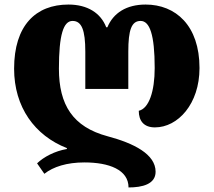

<svg xmlns="http://www.w3.org/2000/svg" viewBox="-20 -570 939 844"><path d="M545 254C605 254 664 240 664 185C664 108 569 60 453 29C300 -12 239 -109 239 -268C239 -418 259 -478 299 -478C339 -478 355 -438 355 -343V-179H544V-343C544 -438 558 -478 598 -478C638 -478 660 -418 660 -271C660 -169 635 -93 590 -83C590 -39 612 -10 661 -10C762 -10 857 -113 857 -271C857 -458 752 -550 620 -550C536 -550 478 -513 452 -450H447C423 -513 364 -550 281 -550C137 -550 42 -458 42 -268C42 -99 133 26 274 81V85C221 94 172 120 143 148L175 194C214 163 274 144 351 144C459 144 545 176 545 254Z"/></svg>

Font: Noto Serif Georgian Black
Style: Regular
Weight: 900
Designer: Monotype Design Team, Akaki Razmadze
Foundry: Google LLC
Version: Version 2.003